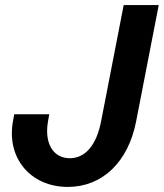

<svg xmlns="http://www.w3.org/2000/svg" viewBox="-20 -720 645 756"><path d="M247 16C383 16 485 -82 516 -242L605 -700H467L378 -242C360 -149 316 -97 255 -97C189 -97 154 -156 169 -242L174 -270H36L31 -242C5 -98 100 16 247 16Z"/></svg>

Font: Uncut Sans
Style: Bold Italic
Weight: 700
Italic angle: -11°
Designer: Kasper Nordkvist
Foundry: UNCUT.wtf
Version: Version 1.304;Glyphs 3.2 (3246)